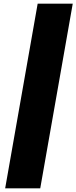

<svg xmlns="http://www.w3.org/2000/svg" viewBox="-20 -820 414 1040"><path d="M184 -800H374L198 200H8Z"/></svg>

Font: Overused Grotesk Black
Style: Italic
Weight: 900
Italic angle: -10°
Version: Version 0.003